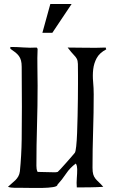

<svg xmlns="http://www.w3.org/2000/svg" viewBox="-20 -940 574 965"><path d="M32 -704Q65 -704 98 -701.5Q131 -699 164 -701L169 -695Q167 -648 168 -602Q169 -556 169 -509Q169 -408 166 -308Q163 -208 163 -107Q163 -99 164 -91.5Q165 -84 169 -76Q191 -76 212.5 -75Q234 -74 256 -74Q262 -74 270 -76Q271 -76 283.5 -89.5Q296 -103 311 -120Q326 -137 339.5 -152.5Q353 -168 356 -172Q360 -177 363 -204.5Q366 -232 367.5 -271.5Q369 -311 370 -357Q371 -403 371.5 -444.5Q372 -486 372 -518.5Q372 -551 372 -563Q372 -602 371.5 -618.5Q371 -635 366 -644.5Q361 -654 350.5 -664.5Q340 -675 320 -701Q368 -701 415.5 -700Q463 -699 511 -701L514 -692Q480 -674 466 -648Q452 -622 448.5 -592Q445 -562 448 -529.5Q451 -497 451 -466Q451 -373 448 -281.5Q445 -190 445 -97Q445 -76 448.5 -64Q452 -52 459 -43Q466 -34 476 -25Q486 -16 499 -1Q466 1 432.5 1.5Q399 2 366 2Q364 -21 366 -44Q368 -67 368 -90Q368 -97 366.5 -104.5Q365 -112 361 -118Q332 -97 312 -67Q292 -37 269 -12Q269 -3 246 0.5Q223 4 193.5 4.5Q164 5 134.5 4.5Q105 4 91 4Q76 4 55 4Q34 4 20 -1Q29 -10 39 -18Q49 -26 57.5 -34.5Q66 -43 72 -53.5Q78 -64 80 -79Q88 -160 89 -241Q90 -322 90 -403L89 -604Q89 -623 85.5 -636Q82 -649 75 -658.5Q68 -668 57.5 -676.5Q47 -685 32 -695ZM233 -920H340L243 -775H193L233 -920Z"/></svg>

Font: Germanica
Style: Regular
Weight: 400
Designer: Peter Wiegel
Foundry: Peter Wiegel